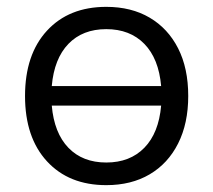

<svg xmlns="http://www.w3.org/2000/svg" viewBox="-20 -531 621 560"><path d="M290 9Q181 9 117 -60.5Q53 -130 53 -251Q53 -372 117 -441.5Q181 -511 290 -511Q363 -511 416.5 -479.5Q470 -448 499.5 -390Q529 -332 529 -251Q529 -171 499.5 -112.5Q470 -54 416.5 -22.5Q363 9 290 9ZM290 -446Q221 -446 179.5 -403Q138 -360 131 -280H450Q443 -360 401 -403Q359 -446 290 -446ZM290 -57Q359 -57 401 -100Q443 -143 450 -223H131Q138 -143 179.5 -100Q221 -57 290 -57Z"/></svg>

Font: Mulish
Style: Regular
Weight: 400
Designer: Vernon Adams
Foundry: Vernon Adams
Version: Version 3.603; ttfautohint (v1.8.3)